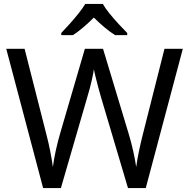

<svg xmlns="http://www.w3.org/2000/svg" viewBox="-20 -964 970 984"><path d="M917 -714 727 0H636L497 -468Q489 -497 481 -526Q473 -555 468 -577.5Q463 -600 461 -609Q460 -596 450.5 -553.5Q441 -511 427 -465L292 0H201L12 -714H106L217 -278Q229 -232 237.5 -189Q246 -146 251 -108Q256 -147 266 -193Q276 -239 289 -283L415 -714H508L639 -280Q653 -234 663 -188.5Q673 -143 678 -108Q683 -145 692 -188.5Q701 -232 713 -279L823 -714ZM294 -784V-795Q313 -815 336.5 -841Q360 -867 382 -894.5Q404 -922 417 -944H507Q519 -922 541.5 -894.5Q564 -867 588.5 -840.5Q613 -814 632 -795V-784H570Q544 -800 516 -823.5Q488 -847 461 -874Q434 -847 407 -824Q380 -801 354 -784Z"/></svg>

Font: Noto Sans Coptic
Style: Regular
Weight: 400
Designer: Monotype Design Team, Denis Moyogo Jacquerye
Foundry: Monotype Imaging Inc.
Version: Version 2.002; ttfautohint (v1.8.4.7-5d5b)